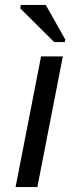

<svg xmlns="http://www.w3.org/2000/svg" viewBox="-20 -756 318 776"><path d="M43 0 146 -528H234L131 0ZM199 -586 62 -722 64 -736H165L244 -596L242 -586Z"/></svg>

Font: Libra Sans Modern
Style: Italic
Weight: 400
Italic angle: -12°
Foundry: Stefan Peev, Context Ltd
Version: Version 1.000